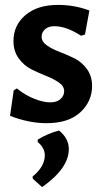

<svg xmlns="http://www.w3.org/2000/svg" viewBox="-20 -493 424 784"><path d="M217 -473Q285 -473 345 -450L327 -352L311 -347Q251 -386 202 -386Q178 -386 164 -373.5Q150 -361 150 -343Q150 -323 171 -308Q192 -293 222.5 -281.5Q253 -270 283.5 -255Q314 -240 335 -211Q356 -182 356 -142Q356 -79 308 -34.5Q260 10 170 10Q98 10 21 -20L36 -124L49 -132Q80 -106 118 -90.5Q156 -75 185 -75Q212 -75 227 -88.5Q242 -102 242 -121Q242 -141 220.5 -156Q199 -171 168.5 -183Q138 -195 108 -210Q78 -225 56.5 -254.5Q35 -284 35 -325Q35 -390 84 -431.5Q133 -473 217 -473ZM221 40Q261 72 261 116Q261 194 152 271L114 237L113 228Q163 187 163 141Q163 111 134 87V77Q177 51 221 40Z"/></svg>

Font: Alegreya Sans
Style: Bold
Weight: 700
Designer: Juan Pablo del Peral
Foundry: Huerta Tipografica
Version: Version 2.007